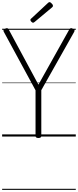

<svg xmlns="http://www.w3.org/2000/svg" viewBox="-20 -1279 730 1799"><path d="M340 14Q313 14 313 -5V-433L15 -982Q10 -992 13.5 -998.5Q17 -1005 29 -1011Q42 -1017 49 -1015Q56 -1013 63 -1000L340 -486L627 -999Q635 -1013 642.5 -1015Q650 -1017 661 -1011Q675 -1005 677.5 -998.5Q680 -992 676 -982L367 -434V-5Q367 14 340 14ZM290 -1066Q283 -1066 274 -1075Q265 -1084 265 -1091Q265 -1093 265.5 -1096.5Q266 -1100 270 -1103L428 -1250Q433 -1253 435.5 -1256Q438 -1259 443 -1259Q450 -1259 457.5 -1253Q465 -1247 470.5 -1239.5Q476 -1232 476 -1225Q476 -1221 475 -1218Q474 -1215 468 -1210L304 -1073Q299 -1070 296 -1068Q293 -1066 290 -1066ZM0 490H690V500H0ZM0 -20H690V0H0ZM0 -505H690V-500H0ZM0 -1010H690V-1000H0Z"/></svg>

Font: Playwrite PE Guides
Style: Regular
Weight: 400
Designer: Veronika Burian, José Scaglione
Foundry: TypeTogether
Version: Version 1.003